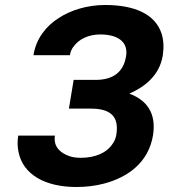

<svg xmlns="http://www.w3.org/2000/svg" viewBox="-20 -740 675 769"><path d="M53 -197C49 -173 50 -152 54 -132C72 -40 162 9 286 9C326 9 364 4 398 -5C491 -30 575 -88 593 -199C607 -290 565 -340 498 -365C558 -391 619 -437 632 -518C637 -551 635 -581 627 -606C601 -684 518 -720 401 -720C329 -720 262 -699 214 -667C167 -637 125 -588 114 -519H260C262 -532 267 -544 275 -554C297 -584 335 -602 382 -602C445 -602 495 -577 485 -515C474 -448 430 -420 362 -420H275L256 -305H343C419 -305 458 -277 446 -201C444 -188 439 -175 431 -164C407 -127 360 -108 304 -108C287 -108 270 -110 257 -115C223 -127 193 -151 200 -197Z"/></svg>

Font: Asimov Pro
Style: BdObl
Weight: 700
Designer: Google
Version: Version 2.000980; 2014